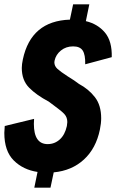

<svg xmlns="http://www.w3.org/2000/svg" viewBox="-26 -790 538 890"><path d="M369 -492Q370 -536 357.5 -555.5Q345 -575 313 -575Q280 -575 256.5 -556Q233 -537 227 -509Q226 -506 226 -501Q226 -484 240 -471Q254 -458 288 -436Q321 -416 340 -401Q385 -377 414 -339.5Q443 -302 443 -242Q443 -218 437 -189Q419 -102 363 -50.5Q307 1 223 9L208 80H133L148 7Q81 -3 37.5 -46.5Q-6 -90 -6 -174Q-6 -184 -4 -206L132 -239Q131 -231 131 -216Q131 -122 195 -122Q227 -122 251 -143.5Q275 -165 284 -206Q286 -220 286 -224Q286 -246 273 -260.5Q260 -275 228 -298L200 -319Q143 -349 109 -383.5Q75 -418 75 -475Q75 -492 80 -515Q118 -693 298 -699L313 -770H388L372 -692Q427 -679 460.5 -639Q494 -599 492 -525Z"/></svg>

Font: Decalotype ExtraBold Italic
Style: Regular
Weight: 800
Italic angle: -12°
Designer: Alfredo Marco Pradil
Foundry: Alfredo Marco Pradil
Version: Version 1.0